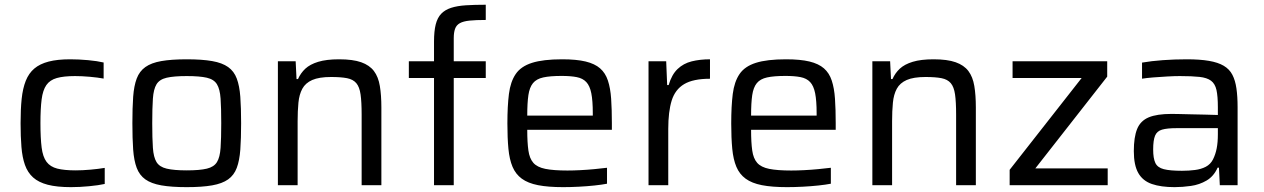

<svg xmlns="http://www.w3.org/2000/svg" viewBox="-20 -762 5199 790"><path d="M272.2 8Q214.5 8 176.6 -1.8Q138.8 -11.6 116.2 -31.9Q93.7 -52.3 82.7 -83.3Q71.7 -114.3 68.2 -157.3Q64.7 -200.3 64.7 -255.1Q64.7 -312 69.1 -355.1Q73.6 -398.2 86 -429.5Q98.5 -460.8 121.3 -480Q144 -499.2 180 -508.6Q215.9 -518 268.8 -518Q304 -518 342.4 -514.5Q380.8 -510.9 406.4 -504.8V-438.7Q382.6 -443.1 349.5 -446.1Q316.3 -449 288.9 -449Q241.9 -449 213.6 -440.9Q185.3 -432.9 170.7 -411.9Q156.2 -391 151.3 -353.1Q146.4 -315.1 146.4 -255.5Q146.4 -193.9 151.3 -155.2Q156.2 -116.5 171.5 -96.1Q186.8 -75.7 215.6 -68.3Q244.5 -61 291.3 -61Q319 -61 351.8 -63.9Q384.5 -66.8 410.9 -71.2V-5.1Q385.7 0.5 347 4.2Q308.4 8 272.2 8Z M748.4 8Q685.2 8 643.8 0.7Q602.4 -6.6 578.1 -23.9Q553.8 -41.3 542.5 -71.3Q531.2 -101.3 527.9 -146.5Q524.7 -191.7 524.7 -255.1Q524.7 -318.5 527.9 -363.6Q531.2 -408.8 542.5 -438.8Q553.8 -468.8 578.1 -486.1Q602.4 -503.5 643.8 -510.7Q685.2 -518 748.4 -518Q811.5 -518 852.9 -510.7Q894.3 -503.5 918.7 -486.1Q943 -468.8 954.2 -438.8Q965.5 -408.8 968.8 -363.6Q972.1 -318.5 972.1 -255.1Q972.1 -191.7 968.8 -146.5Q965.5 -101.3 954.2 -71.3Q943 -41.3 918.7 -23.9Q894.3 -6.6 852.9 0.7Q811.5 8 748.4 8ZM748.4 -61Q801.7 -61 831.1 -68.1Q860.5 -75.1 872.7 -95.1Q885 -115 887.6 -153.7Q890.3 -192.4 890.3 -255.1Q890.3 -317.8 887.6 -356.4Q885 -395.1 872.7 -415.2Q860.5 -435.4 831.1 -442.2Q801.7 -449 748.4 -449Q695.5 -449 665.9 -442.2Q636.3 -435.4 624 -415.2Q611.8 -395.1 609.1 -356.4Q606.4 -317.8 606.4 -255.1Q606.4 -192.4 609.1 -153.7Q611.8 -115 624 -95.1Q636.3 -75.1 665.9 -68.1Q695.5 -61 748.4 -61Z M1123.4 0V-510H1196.5L1200.1 -436.8H1206.2Q1217 -461.3 1236.3 -479.4Q1255.7 -497.4 1289.4 -507.7Q1323.1 -518 1375.2 -518Q1431.8 -518 1466.1 -505.9Q1500.4 -493.8 1518.6 -469.7Q1536.7 -445.7 1542.9 -408.2Q1549.2 -370.7 1549.2 -319.5V0H1468V-290.5Q1468 -342.7 1463.6 -373.5Q1459.2 -404.3 1446 -419.9Q1432.8 -435.4 1407.9 -440.3Q1382.9 -445.2 1342.1 -445.2Q1293 -445.2 1264.8 -432.9Q1236.7 -420.5 1223.9 -396.8Q1211.1 -373.1 1207.9 -339.4Q1204.6 -305.7 1204.6 -263.5V0Z M1765.8 0V-441H1662.2V-510H1765.8V-590.8Q1765.8 -633.6 1772.8 -661.4Q1779.8 -689.2 1795.5 -705.5Q1811.1 -721.7 1836.2 -729.8Q1861.3 -737.9 1896.7 -740.2Q1932.1 -742.5 1978.7 -742.5V-679.9Q1937.6 -679.9 1911.9 -677.2Q1886.1 -674.5 1872 -666.6Q1857.9 -658.7 1852.5 -643.7Q1847 -628.8 1847 -604.9V-510H1978.7V-441H1847V0Z M2297.3 8Q2235.4 8 2193.9 -0.1Q2152.4 -8.2 2127 -26.8Q2101.7 -45.3 2088.9 -75.6Q2076.1 -105.9 2071.9 -150.1Q2067.7 -194.3 2067.7 -254Q2067.7 -325.2 2074 -375.4Q2080.4 -425.7 2101.8 -457.2Q2123.1 -488.8 2168.9 -503.4Q2214.7 -518 2293.2 -518Q2352 -518 2389.7 -508.9Q2427.3 -499.8 2449.2 -480.7Q2471.1 -461.6 2481.3 -430.5Q2491.6 -399.5 2494.6 -355.8Q2497.6 -312.1 2497.6 -254.9V-227.8H2149.4Q2149.4 -175.9 2154.1 -143Q2158.7 -110 2174.5 -92Q2190.3 -74 2223.8 -67.2Q2257.2 -60.4 2314.8 -60.4Q2339 -60.4 2367.9 -61.9Q2396.7 -63.3 2425.7 -66.1Q2454.6 -68.8 2477.6 -71.7V-6.1Q2457 -2.1 2426.4 1.2Q2395.8 4.5 2362.3 6.2Q2328.7 8 2297.3 8ZM2419.1 -269.1V-296Q2419.1 -347.5 2413 -378.2Q2406.9 -408.8 2392.4 -424.3Q2377.9 -439.8 2352.9 -444.7Q2328 -449.6 2290.7 -449.6Q2243.3 -449.6 2215.2 -443.4Q2187.2 -437.3 2173 -419.9Q2158.8 -402.5 2154.1 -370.6Q2149.4 -338.6 2149.4 -286.4H2438Z M2648.4 0V-510H2721.1L2725.1 -411.9H2731.2Q2743.8 -455 2767.9 -478Q2792.1 -501.1 2825.9 -509.5Q2859.8 -518 2901.3 -518V-438Q2832.1 -438 2794.9 -415.8Q2757.7 -393.6 2743.6 -347.9Q2729.6 -302.3 2729.6 -231.8V0Z M3218.3 8Q3156.4 8 3114.9 -0.1Q3073.4 -8.2 3048 -26.8Q3022.7 -45.3 3009.9 -75.6Q2997.1 -105.9 2992.9 -150.1Q2988.7 -194.3 2988.7 -254Q2988.7 -325.2 2995 -375.4Q3001.4 -425.7 3022.8 -457.2Q3044.1 -488.8 3089.9 -503.4Q3135.7 -518 3214.2 -518Q3273 -518 3310.7 -508.9Q3348.3 -499.8 3370.2 -480.7Q3392.1 -461.6 3402.3 -430.5Q3412.6 -399.5 3415.6 -355.8Q3418.6 -312.1 3418.6 -254.9V-227.8H3070.4Q3070.4 -175.9 3075.1 -143Q3079.7 -110 3095.5 -92Q3111.3 -74 3144.8 -67.2Q3178.2 -60.4 3235.8 -60.4Q3260 -60.4 3288.9 -61.9Q3317.7 -63.3 3346.7 -66.1Q3375.6 -68.8 3398.6 -71.7V-6.1Q3378 -2.1 3347.4 1.2Q3316.8 4.5 3283.3 6.2Q3249.7 8 3218.3 8ZM3340.1 -269.1V-296Q3340.1 -347.5 3334 -378.2Q3327.9 -408.8 3313.4 -424.3Q3298.9 -439.8 3273.9 -444.7Q3249 -449.6 3211.7 -449.6Q3164.3 -449.6 3136.2 -443.4Q3108.2 -437.3 3094 -419.9Q3079.8 -402.5 3075.1 -370.6Q3070.4 -338.6 3070.4 -286.4H3359Z M3569.4 0V-510H3642.5L3646.1 -436.8H3652.2Q3663 -461.3 3682.3 -479.4Q3701.7 -497.4 3735.4 -507.7Q3769.1 -518 3821.2 -518Q3877.8 -518 3912.1 -505.9Q3946.4 -493.8 3964.6 -469.7Q3982.7 -445.7 3988.9 -408.2Q3995.2 -370.7 3995.2 -319.5V0H3914V-290.5Q3914 -342.7 3909.6 -373.5Q3905.2 -404.3 3892 -419.9Q3878.8 -435.4 3853.9 -440.3Q3828.9 -445.2 3788.1 -445.2Q3739 -445.2 3710.8 -432.9Q3682.7 -420.5 3669.9 -396.8Q3657.1 -373.1 3653.9 -339.4Q3650.6 -305.7 3650.6 -263.5V0Z M4134.3 0V-63.3L4430.5 -441H4146.3V-510H4535.7V-446.7L4239.9 -69H4537.7V0Z M4812.9 8Q4757 8 4719.5 -4.9Q4682 -17.8 4663.6 -50.1Q4645.2 -82.4 4645.2 -140.2Q4645.2 -197.8 4658.8 -231.2Q4672.3 -264.6 4706.1 -279Q4739.9 -293.3 4800.6 -293.3Q4811.5 -293.3 4832.9 -292.8Q4854.4 -292.3 4882.3 -291.6Q4910.2 -290.9 4938.5 -290.4Q4966.9 -289.9 4991 -288.9V-320.7Q4991 -365.9 4985.3 -391.6Q4979.6 -417.3 4963 -429.8Q4946.4 -442.2 4915.5 -445.6Q4884.5 -449 4834.5 -449Q4812.6 -449 4782.7 -447.3Q4752.7 -445.6 4724.5 -443.4Q4696.3 -441.1 4679 -438.2V-504.4Q4716.7 -511 4764.6 -514.5Q4812.5 -518 4863.2 -518Q4917.1 -518 4954.3 -511.6Q4991.5 -505.3 5015.1 -491.4Q5038.7 -477.5 5050.7 -454.3Q5062.7 -431.2 5067.4 -398.2Q5072.2 -365.1 5072.2 -320.8V0H4999L4995.5 -72.1H4989.9Q4974.2 -36.6 4944.6 -19.2Q4915 -1.9 4880.1 3Q4845.1 8 4812.9 8ZM4843.4 -59.3Q4871.9 -59.3 4897 -62.6Q4922.1 -65.8 4941.3 -75.8Q4960.5 -85.9 4970.8 -105.7Q4981.5 -127 4986.2 -151.7Q4991 -176.3 4991 -208.9V-234.7H4821.4Q4782.3 -234.7 4761.3 -228.6Q4740.3 -222.5 4732.6 -203.7Q4724.8 -184.8 4724.8 -146.7Q4724.8 -110.5 4733.8 -91.5Q4742.8 -72.4 4768.6 -65.9Q4794.3 -59.3 4843.4 -59.3Z"/></svg>

Font: Saira Thin
Style: Regular
Weight: 100
Designer: Hector Gatti with collaboration of the Omnibus-Type team
Foundry: Omnibus-Type
Version: Version 1.101